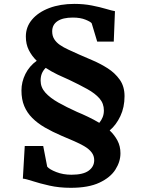

<svg xmlns="http://www.w3.org/2000/svg" viewBox="-20 -842 724 962"><path d="M196.5 -110.5 216.5 -7Q227.5 6.5 261.8 20Q296 33.5 338 33.5Q396.5 33.5 424.2 13.2Q452 -7 452 -39.5Q452 -61.5 439.2 -78.2Q426.5 -95 403.8 -108.5Q381 -122 351.5 -134.8Q322 -147.5 289 -161.5Q242.5 -181.5 205.2 -203Q168 -224.5 141.8 -250.8Q115.5 -277 101.5 -310.5Q87.5 -344 87.5 -388.5Q87.5 -431.5 107.2 -471.2Q127 -511 164 -537.5Q139.5 -561 124.5 -590.8Q109.5 -620.5 109.5 -659Q109.5 -707.5 140.8 -744.2Q172 -781 227 -801.8Q282 -822.5 352.5 -822.5Q399.5 -822.5 440.2 -814.5Q481 -806.5 511 -797.5Q541 -788.5 556 -786L550 -633.5H467L439.5 -725Q435 -732.5 409 -743.2Q383 -754 345 -754Q294.5 -754 268 -736Q241.5 -718 241.5 -685Q241.5 -662 251.8 -645.8Q262 -629.5 280 -617Q298 -604.5 322.8 -593.2Q347.5 -582 376 -569Q405.5 -556 444.2 -539.5Q483 -523 519.5 -499.8Q556 -476.5 580 -442.8Q604 -409 604 -360Q604 -304.5 583 -260Q562 -215.5 529.5 -188.5Q553.5 -166 568.5 -137.8Q583.5 -109.5 583.5 -74Q583.5 -32 558.2 7.8Q533 47.5 478.2 73.2Q423.5 99 334.5 99Q276.5 99 227.8 88Q179 77 144.8 65.8Q110.5 54.5 94.5 53L104 -110.5ZM365.5 -281.5Q379 -276 392.8 -269.8Q406.5 -263.5 420.8 -256.8Q435 -250 449.2 -242.5Q463.5 -235 477.5 -226.5Q488.5 -240 494.5 -255.2Q500.5 -270.5 500.5 -288.5Q500.5 -323.5 478.5 -348.8Q456.5 -374 417.2 -395.8Q378 -417.5 325.5 -442.5Q312.5 -448.5 298.2 -454.8Q284 -461 268.8 -468.2Q253.5 -475.5 238.5 -484Q223.5 -492.5 209 -502Q196 -489 189.8 -473.8Q183.5 -458.5 183.5 -438Q183.5 -404.5 207.2 -378Q231 -351.5 272.2 -328.2Q313.5 -305 365.5 -281.5Z"/></svg>

Font: Merriweather 20pt ExtraBold
Style: Regular
Weight: 800
Version: Version 2.100